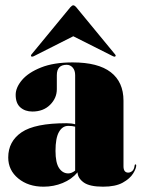

<svg xmlns="http://www.w3.org/2000/svg" viewBox="-20 -693 540 723"><path d="M11 -100Q11 -160.5 61.2 -194.8Q111.5 -229 230 -229Q249.5 -229 263 -225V-410Q263 -428 253.8 -438.5Q244.5 -449 231 -449Q194 -449 194 -410V-357Q194 -323.5 168.5 -298.2Q143 -273 102 -273Q74.5 -273 56.8 -288.5Q39 -304 39 -336Q39 -363.5 63 -391.8Q87 -420 134.8 -439Q182.5 -458 253.5 -458Q349.5 -458 397.2 -421Q445 -384 445 -314V-67Q445 -43 463 -43Q470.5 -43 477.8 -48.8Q485 -54.5 487 -70Q487.5 -74 490 -74Q493 -74 493 -70Q493 -58.5 481.2 -39.5Q469.5 -20.5 442.2 -5.2Q415 10 368 10Q317.5 10 295.2 -6Q273 -22 272 -44Q249.5 -17.5 215.8 -3.8Q182 10 144 10Q86.5 10 48.8 -21Q11 -52 11 -100ZM189 -125Q189 -80 202.5 -60Q216 -40 237 -40Q249.5 -40 263 -50.5V-216Q252.5 -219 237 -219Q215 -219 202 -196Q189 -173 189 -125ZM106.5 -481Q100.5 -478.5 98 -480.5Q95 -483.5 98.5 -488L245.5 -666.5Q251.5 -673 256 -673Q260.5 -673 266.5 -666.5L413.5 -488Q417.5 -483 414 -480.5Q412 -478.5 406 -481L256 -556.5Z"/></svg>

Font: Fraunces 144pt Black
Style: Regular
Weight: 900
Version: Version 1.000;[0bf87f6ff]